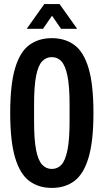

<svg xmlns="http://www.w3.org/2000/svg" viewBox="-20 -909 508 941"><path d="M234 12Q169 12 123.5 -22Q78 -56 54 -136.5Q30 -217 30 -355Q30 -495 54 -575Q78 -655 123.5 -688.5Q169 -722 234 -722Q299 -722 344.5 -688.5Q390 -655 414 -575Q438 -495 438 -355Q438 -217 414 -136.5Q390 -56 344.5 -22Q299 12 234 12ZM234 -81Q262 -81 281 -101.5Q300 -122 310.5 -173Q321 -224 321 -314V-397Q321 -487 310.5 -537.5Q300 -588 281 -608.5Q262 -629 234 -629Q206 -629 186.5 -608.5Q167 -588 157 -537.5Q147 -487 147 -397V-314Q147 -224 157 -173.5Q167 -123 186.5 -102Q206 -81 234 -81ZM111 -768 197 -889H272L358 -768H279L235 -832L191 -768Z"/></svg>

Font: Special Gothic Condensed One
Style: Regular
Weight: 400
Designer: Alistair McCready
Foundry: Monolith
Version: Version 1.010; ttfautohint (v1.8.4.7-5d5b)